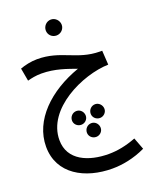

<svg xmlns="http://www.w3.org/2000/svg" viewBox="-186 -752 989 1245"><g transform="rotate(-20 309.0 -129.5)"><path d="M323 -542C353 -542 378 -566 378 -596C378 -626 353 -652 323 -652C292 -652 268 -626 268 -596C268 -566 292 -542 323 -542ZM369 393C436 393 517 379 599 340L568 258C501 284 438 296 379 296C242 296 108 243 108 102C108 -113 393 -245 573 -250L567 -348H552C391 -349 317 -441 151 -441C109 -441 66 -431 33 -419L49 -330C75 -337 107 -344 145 -344C239 -344 316 -314 379 -292C169 -218 12 -70 12 113C12 303 182 393 369 393ZM276 57C302 57 323 36 323 11C323 -16 302 -38 276 -38C249 -38 228 -16 228 11C228 36 249 57 276 57ZM405 57C430 57 452 36 452 11C452 -16 430 -38 405 -38C378 -38 357 -16 357 11C357 36 378 57 405 57ZM340 164C366 164 387 143 387 118C387 91 366 69 340 69C313 69 292 91 292 118C292 143 313 164 340 164Z"/></g></svg>

Font: Noto Sans Arabic SemCond Med
Style: Regular
Weight: 500
Width: 4
Designer: Monotype Design Team, Nadine Chahine, Nizar Qandah and Khaled Hosny
Foundry: Monotype Imaging Inc.
Version: Version 2.012